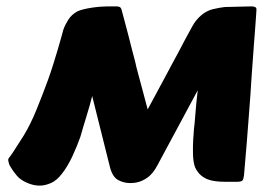

<svg xmlns="http://www.w3.org/2000/svg" viewBox="-20 -570 867 602"><path d="M769 -550Q774 -550 779.5 -548Q785 -546 784 -538Q784 -534 783 -522Q782 -510 781 -494Q780 -478 778.5 -460.5Q777 -443 776 -429Q776 -425 775.5 -421.5Q775 -418 775 -414Q773 -382 769 -332Q766 -279 760 -204Q757 -166 753.5 -120Q750 -74 745 -20Q743 -6 740 -4Q736 0 723 0H687Q655 0 636 -6Q619 -11 605 -25Q600 -31 595.5 -38Q591 -45 589 -54Q585 -70 585 -95Q585 -103 585 -113Q585 -123 586 -137Q587 -143 587 -149.5Q587 -156 588 -164Q590 -178 592.5 -211.5Q595 -245 600 -287L478 -60L476 -56Q473 -50 466.5 -39.5Q460 -29 450 -19.5Q440 -10 424.5 -3Q409 4 388 4Q368 4 350.5 -5.5Q333 -15 325 -45L269 -269Q266 -257 261.5 -240.5Q257 -224 251.5 -206.5Q246 -189 241 -172Q236 -155 232 -141Q227 -127 220.5 -111Q214 -95 206.5 -79Q199 -63 190.5 -49Q182 -35 174 -25Q158 -4 139.5 4Q121 12 105 12Q88 12 72 6Q56 0 45 -8Q39 -12 33 -19Q27 -26 22 -33Q17 -40 13.5 -46Q10 -52 9 -54Q7 -60 6 -65.5Q5 -71 8 -75Q11 -78 22 -94.5Q33 -111 55 -146Q76 -181 94 -225Q112 -269 130 -318Q139 -343 147 -368.5Q155 -394 161.5 -416Q168 -438 172.5 -454.5Q177 -471 179 -478Q184 -492 194 -508Q204 -524 222 -534Q230 -538 242.5 -541Q255 -544 268.5 -546Q282 -548 295 -549Q308 -550 317 -550H323H325H346Q349 -550 354 -548.5Q359 -547 361 -540Q362 -536 368 -514Q374 -492 381 -465Q388 -438 394.5 -412Q401 -386 404 -376Q406 -365 412.5 -341Q419 -317 426 -291Q434 -261 443 -227Q473 -282 498 -329Q508 -348 518.5 -367.5Q529 -387 538 -403.5Q547 -420 553 -432Q559 -444 562 -449Q572 -467 583 -487.5Q594 -508 612 -523Q629 -537 648.5 -541.5Q668 -546 685 -548L769 -550Z"/></svg>

Font: Poetsen One
Style: Regular
Weight: 400
Designer: Pablo Impallari, Rodrigo Fuenzalida
Foundry: Pablo Impallari, Rodrigo Fuenzalida
Version: Version 1.001; ttfautohint (v0.93) -l 8 -r 50 -G 200 -x 14 -